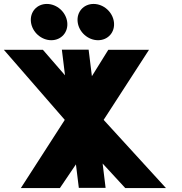

<svg xmlns="http://www.w3.org/2000/svg" viewBox="-44 -955 924 974"><path d="M193.7 -935C142.7 -935 106.7 -894 113 -843C119.3 -792 165.3 -751 216.3 -751C267.3 -751 303.3 -792 297 -843C290.7 -894 244.7 -935 193.7 -935ZM430.7 -935C379.7 -935 343.7 -894 350 -843C356.3 -792 402.3 -751 453.3 -751C504.3 -751 540.3 -792 534 -843C527.7 -894 481.7 -935 430.7 -935ZM797.9 -1 481.8 -346.9 711.8 -702.2H505.3L422.2 -568.5L405.6 -703H269.8L285.8 -573L173.8 -702.2H-24.3L284.6 -346.9L61.8 -1H259.9L341.2 -121.2L355.9 -1.8H491.7L476.6 -125.5L591.4 -1Z"/></svg>

Font: Hussar
Style: BdOpOblOne
Weight: 700
Foundry: Cannot Into Space Fonts
Version: Version 2.00